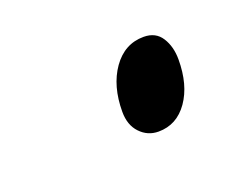

<svg xmlns="http://www.w3.org/2000/svg" viewBox="-38 -459 261 212"><g transform="rotate(-20 92.5 -353.0)"><path d="M90.8 -335Q90.8 -365.2 104.7 -385Q118.7 -404.8 141.1 -404.8Q155.3 -404.8 162.1 -394Q168.9 -383.3 168.9 -368.2Q168.9 -338.4 155.8 -319.6Q142.6 -300.8 121.1 -300.8Q108.4 -300.8 99.6 -310.1Q90.8 -319.3 90.8 -335Z"/></g></svg>

Font: Open Sans Hebrew Condensed Light
Style: Italic
Weight: 300
Width: 3
Italic angle: -12°
Foundry: Ascender Corporation, Yanek Iontef
Version: Version 2.001;PS 002.001;hotconv 1.0.70;makeotf.lib2.5.58329